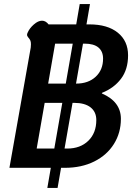

<svg xmlns="http://www.w3.org/2000/svg" viewBox="-20 -819 652 937"><path d="M570 -239Q570 -171 536 -116.5Q502 -62 440 -31Q378 0 296 0H278L261 98H211L228 0H26L130 -587Q131 -593 131 -603Q131 -615 128 -621.5Q125 -628 118.5 -635.5Q112 -643 112 -649Q112 -654 115 -660Q124 -681 145 -699.5Q166 -718 185 -718Q203 -718 217 -700H352L369 -799H419L402 -700H416Q505 -700 555 -659.5Q605 -619 605 -549Q605 -480 570.5 -434.5Q536 -389 478 -366L477 -363Q570 -323 570 -239ZM215 -411H301L335 -606H249ZM385 -606 351 -411H352Q411 -411 447 -444.5Q483 -478 483 -533Q483 -568 460.5 -587Q438 -606 393 -606ZM245 -94 284 -317H198L159 -94ZM450 -233Q450 -273 422 -295Q394 -317 342 -317H334L295 -94H308Q372 -94 411 -132Q450 -170 450 -233Z"/></svg>

Font: Niramit SemiBold
Style: Italic
Weight: 600
Italic angle: -10°
Designer: Katatrad Aksorn Co.,Ltd.
Foundry: Cadson Demak Co.,Ltd.
Version: Version 1.001; ttfautohint (v1.6)